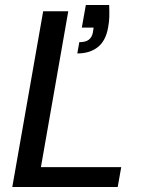

<svg xmlns="http://www.w3.org/2000/svg" viewBox="-20 -745 576 765"><path d="M29 0 152 -700H252L143 -79H463L449 0ZM288 -532 296 -577Q321 -577 333.5 -586.5Q346 -596 350 -615L353 -635H306L322 -725H415Q416 -698 415.5 -678Q415 -658 411 -637Q402 -583 370 -557.5Q338 -532 288 -532Z"/></svg>

Font: DM Sans 20pt Medium
Style: Italic
Weight: 500
Italic angle: -10°
Version: Version 4.004;gftools[0.9.30]